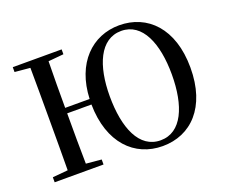

<svg xmlns="http://www.w3.org/2000/svg" viewBox="-124 -944 1350 1152"><g transform="rotate(-20 550.5 -367.5)"><path d="M733 -19C597 -19 535 -168 535 -372C535 -566 597 -717 733 -717C868 -717 930 -566 930 -368C930 -168 868 -19 733 -19ZM733 18C913 18 1049 -115 1049 -368C1049 -620 912 -753 733 -753C560 -753 425 -623 416 -398H260C260 -499 260 -598 262 -695L360 -704V-735H48V-704L146 -695C147 -595 147 -495 147 -393V-342C147 -241 147 -140 146 -41L48 -32V0H360V-32L262 -41C260 -139 260 -240 260 -363H415C418 -116 554 18 733 18Z"/></g></svg>

Font: Noto Serif JP SemiBold
Style: Regular
Weight: 600
Designer: Ryoko NISHIZUKA 西塚涼子 (kana & ideographs); Frank Grießhammer (Latin, Greek & Cyrillic); Wenlong ZHANG 张文龙 (bopomofo); San
Foundry: Adobe
Version: Version 2.001;hotconv 1.1.0;makeotfexe 2.6.0